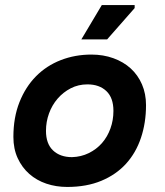

<svg xmlns="http://www.w3.org/2000/svg" viewBox="-20 -726 652 760"><path d="M558 -310Q558 -240 538 -180.5Q518 -121 479 -78Q440 -35 381.5 -10.5Q323 14 246 14Q202 14 163.5 1Q125 -12 96 -37.5Q67 -63 50 -100Q33 -137 33 -184Q33 -261 57 -321.5Q81 -382 122.5 -424Q164 -466 220.5 -488Q277 -510 342 -510Q389 -510 429 -495.5Q469 -481 497.5 -455Q526 -429 542 -392Q558 -355 558 -310ZM265 -104Q301 -105 331.5 -120Q362 -135 383.5 -159.5Q405 -184 417 -217Q429 -250 429 -287Q429 -339 401 -365.5Q373 -392 326 -392Q290 -392 260 -376.5Q230 -361 208 -335.5Q186 -310 174 -277Q162 -244 162 -208Q162 -157 190 -130.5Q218 -104 265 -104ZM513 -694 404 -570H302L383 -706H513Z"/></svg>

Font: Space Mono
Style: Bold Italic
Weight: 700
Italic angle: -12°
Monospace: yes
Designer: Colophon Foundry / Benjamin Critton
Foundry: Colophon Foundry
Version: Version 1.000;PS 1.000;hotconv 1.0.81;makeotf.lib2.5.63406